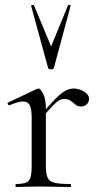

<svg xmlns="http://www.w3.org/2000/svg" viewBox="-20 -750 404 770"><path d="M143 -271 139 -282Q176 -327 200 -351.5Q224 -376 241.5 -385.5Q259 -395 275 -395Q296 -395 316.5 -383Q337 -371 337 -354Q337 -341 328.5 -332Q320 -323 304 -323Q291 -323 282 -331Q273 -339 263 -346Q253 -353 237 -353Q228 -353 218 -348Q208 -343 191 -325.5Q174 -308 143 -271ZM45 0Q42 0 42 -6Q42 -12 45 -12Q84 -12 95.5 -25.5Q107 -39 107 -81V-279Q107 -312 99.5 -327.5Q92 -343 72 -343Q62 -343 48.5 -339Q35 -335 18 -328Q14 -327 11.5 -332Q9 -337 13 -339L129 -394Q132 -395 135 -395Q142 -395 153 -374Q164 -353 164 -313V-81Q164 -53 171 -37.5Q178 -22 199 -17Q220 -12 261 -12Q265 -12 265 -6Q265 0 261 0Q237 0 204.5 -1Q172 -2 136 -2Q110 -2 86 -1Q62 0 45 0ZM105 -726Q104 -729 109.5 -730Q115 -731 116 -729L185 -564L253 -729Q254 -731 259.5 -730Q265 -729 263 -726L196 -477Q195 -472 185 -472Q175 -472 173 -477Z"/></svg>

Font: Cormorant Garamond Light
Style: Regular
Weight: 400
Version: Version 4.001